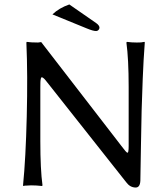

<svg xmlns="http://www.w3.org/2000/svg" viewBox="-20 -837 758 867"><path d="M293 -816.9 414.1 -732.9Q429.2 -722.2 429.2 -711.9Q429.2 -706.1 424.6 -701.4Q419.9 -696.8 414.1 -696.8Q400.4 -696.8 371.1 -709L216.8 -772Q246.6 -800.8 293 -816.9ZM99.1 -645 101.1 -647.9Q117.7 -645 151.9 -645L166 -647L508.8 -203.1Q516.1 -193.4 528.3 -177.7Q549.8 -148.9 554.7 -147.5Q558.6 -146.5 559.6 -154.8Q561 -161.6 561 -178.2V-444.8Q561 -569.8 550.8 -645L553.2 -647.9Q573.7 -645 598.1 -645Q607.9 -645 616.7 -645.5Q625 -646.5 628.9 -647.5L632.8 -647.9L633.8 -645Q627.9 -566.9 624.5 -481.2Q621.1 -395.5 619.6 -339.6Q618.2 -283.7 616.5 -178.7Q614.7 -73.7 613.8 -21Q612.3 9.8 592.8 9.8Q567.4 9.8 549.8 -14.2L201.2 -455.1Q190.9 -468.3 185.3 -475.1Q179.7 -481.9 174.8 -485.4Q169.9 -488.8 167.7 -488Q165.5 -487.3 164.1 -480.5Q162.6 -473.6 162.4 -464.8Q162.1 -456.1 162.1 -439V-200.2Q162.1 -71.3 171.9 0L169.9 2.9Q144.5 0 120.1 0Q110.4 0 101.6 1Q92.8 1 88.9 2L85 2.9L84 0Q96.2 -121.1 100.8 -310.8Q105.5 -500.5 99.1 -645Z"/></svg>

Font: Linux Biolinum
Style: Regular
Weight: 400
Designer: Philipp H. Poll
Foundry: Philipp H. Poll
Version: Version 0.6.4